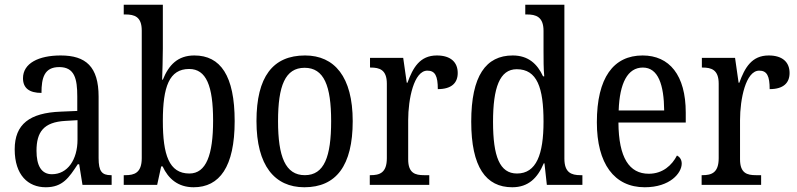

<svg xmlns="http://www.w3.org/2000/svg" viewBox="-20 -780 3363 810"><path d="M173 10C245 10 271 -31 308 -87H314L328 0H451V-41H448C410 -41 396 -57 396 -113V-372C396 -499 342 -546 236 -546C143 -546 77 -513 77 -450C77 -408 104 -388 155 -388C155 -452 167 -497 230 -497C295 -497 306 -447 306 -373V-312L236 -309C105 -304 42 -256 42 -150C42 -41 99 10 173 10ZM199 -45C154 -45 134 -82 134 -144C134 -223 164 -265 256 -270L307 -273V-191C307 -106 265 -45 199 -45Z M797 10C906 10 970 -76 970 -269C970 -461 910 -546 800 -546C730 -546 692 -506 667 -444H664C665 -472 667 -540 667 -575V-760H502V-719H509C547 -719 578 -710 578 -651V-113C578 -50 546 -41 509 -41H502V0H643L660 -78H666C690 -26 731 10 797 10ZM779 -48C693 -48 667 -127 667 -270C667 -414 694 -489 778 -489C850 -489 879 -418 879 -271C879 -127 850 -48 779 -48Z M1264 10C1398 10 1468 -81 1468 -269C1468 -456 1391 -546 1267 -546C1131 -546 1062 -456 1062 -269C1062 -81 1139 10 1264 10ZM1266 -41C1184 -41 1153 -119 1153 -269C1153 -418 1183 -494 1265 -494C1347 -494 1377 -418 1377 -269C1377 -119 1348 -41 1266 -41Z M1540 0H1791V-41H1769C1732 -41 1702 -49 1702 -108V-273C1702 -362 1726 -482 1783 -482C1816 -482 1827 -459 1827 -404C1886 -404 1911 -431 1911 -472C1911 -517 1882 -546 1823 -546C1751 -546 1722 -494 1699 -431H1696L1681 -536H1541V-495H1544C1581 -495 1612 -486 1612 -427V-113C1612 -50 1581 -41 1543 -41H1540Z M2141 10C2209 10 2248 -29 2274 -91H2277L2287 0H2437V-41H2429C2390 -41 2361 -52 2361 -111V-760H2196V-719H2203C2240 -719 2273 -710 2273 -650V-565C2273 -529 2273 -490 2276 -458H2271C2247 -510 2209 -546 2143 -546C2030 -546 1968 -460 1968 -267C1968 -75 2030 10 2141 10ZM2161 -48C2088 -48 2060 -120 2060 -266C2060 -410 2088 -488 2160 -488C2246 -488 2273 -410 2273 -267C2273 -129 2243 -48 2161 -48Z M2700 10C2807 10 2856 -50 2856 -90C2856 -108 2846 -119 2836 -124C2815 -83 2776 -47 2717 -47C2635 -47 2590 -114 2589 -263H2873V-305C2873 -463 2804 -546 2691 -546C2568 -546 2498 -452 2498 -264C2498 -90 2571 10 2700 10ZM2782 -314H2590C2594 -430 2628 -495 2692 -495C2757 -495 2781 -422 2782 -314Z M2940 0H3191V-41H3169C3132 -41 3102 -49 3102 -108V-273C3102 -362 3126 -482 3183 -482C3216 -482 3227 -459 3227 -404C3286 -404 3311 -431 3311 -472C3311 -517 3282 -546 3223 -546C3151 -546 3122 -494 3099 -431H3096L3081 -536H2941V-495H2944C2981 -495 3012 -486 3012 -427V-113C3012 -50 2981 -41 2943 -41H2940Z"/></svg>

Font: Noto Serif Khmer Condensed
Style: Regular
Weight: 400
Width: 3
Designer: Danh Hong and the Monotype Design Team
Foundry: Monotype Imaging Inc.
Version: Version 2.004